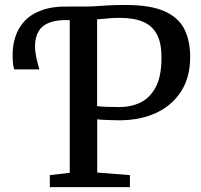

<svg xmlns="http://www.w3.org/2000/svg" viewBox="-20 -770 827 790"><path d="M185 0V-49.5L267 -59V-708L256 -725.5L267 -743H324.5Q354 -743 377.2 -744.8Q400.5 -746.5 428 -748Q455.5 -749.5 496.5 -749.5Q598.5 -749.5 656.2 -724Q714 -698.5 738.2 -650.8Q762.5 -603 762.5 -535Q762.5 -453 725.8 -395Q689 -337 624 -306.2Q559 -275.5 473 -275Q455.5 -275 435.5 -275.8Q415.5 -276.5 400 -277.2Q384.5 -278 380 -279V-60L514.5 -49.5V0ZM472.5 -329.5Q519 -329.5 558 -348.2Q597 -367 620.8 -411.5Q644.5 -456 644.5 -534Q644.5 -592 626 -627.8Q607.5 -663.5 569.5 -680Q531.5 -696.5 473.5 -696.5Q452 -696.5 435 -695.2Q418 -694 404.8 -692.5Q391.5 -691 379.5 -690.5V-333.5Q392.5 -331.5 416.2 -330.5Q440 -329.5 472.5 -329.5ZM38.5 -484.5Q35 -493.5 33.5 -508.8Q32 -524 32 -547Q32 -584.5 43.8 -620.2Q55.5 -656 82.2 -684.5Q109 -713 155 -729Q201 -745 269 -743L277.5 -714.5L269 -687Q218.5 -689.5 186.2 -678Q154 -666.5 139 -641.5Q124 -616.5 124 -578.5Q124 -561 128.8 -537Q133.5 -513 142 -484.5Z"/></svg>

Font: Merriweather 24pt Medium
Style: Regular
Weight: 500
Designer: Eben Sorkin
Foundry: Eben Sorkin
Version: Version 2.100